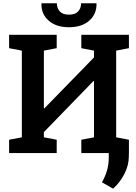

<svg xmlns="http://www.w3.org/2000/svg" viewBox="-20 -920 820 1154"><path d="M34.7 0V-80.1L111.3 -94.7V-615.7L34.7 -630.4V-710.9H320.8V-630.4L243.7 -615.7V-269.5L246.6 -268.6L544.9 -574.7V-615.7L468.8 -630.4V-710.9H754.9V-630.4L678.2 -615.7V-94.7L754.9 -80.1V0H468.8V-80.1L544.9 -94.7V-432.1L542 -433.1L243.7 -126V-94.7L320.8 -80.1V0ZM395 -756.3Q317.4 -756.3 272.5 -795.9Q227.5 -835.4 229 -897.5L230 -900.4H321.8Q321.8 -870.6 339.4 -851.3Q356.9 -832 395 -832Q431.6 -832 449.5 -851.1Q467.3 -870.1 467.3 -900.4H559.1L560.1 -897.5Q561 -835.4 516.4 -795.9Q471.7 -756.3 395 -756.3ZM659.7 213.9 592.8 175.8Q612.3 141.6 623 105.2Q633.8 68.8 633.8 24.9V-75.2H754.9L754.4 19Q754.4 74.2 727.3 126.2Q700.2 178.2 659.7 213.9Z"/></svg>

Font: Roboto Slab SemiBold
Style: Regular
Weight: 600
Designer: Google
Version: Version 2.001; ttfautohint (v1.8.3)